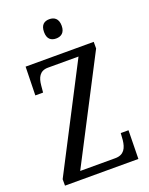

<svg xmlns="http://www.w3.org/2000/svg" viewBox="-168 -1008 851 1094"><g transform="rotate(-20 258.0 -461.0)"><path d="M271 -805C300 -805 325 -820 325 -863C325 -907 300 -922 271 -922C241 -922 218 -907 218 -863C218 -820 241 -805 271 -805ZM31 0H476L479 -173H432L429 -131C424 -86 408 -49 354 -49H141L465 -674V-714H52L48 -541H95L99 -584C103 -627 118 -665 170 -665H355L31 -39Z"/></g></svg>

Font: Noto Serif Bengali Condensed
Style: Regular
Weight: 400
Width: 3
Designer: Juan Bruce, Universal Thirst, Indian Type Foundry and the Monotype Design Team.
Foundry: Monotype Imaging Inc.
Version: Version 2.003